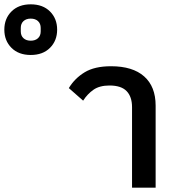

<svg xmlns="http://www.w3.org/2000/svg" viewBox="-293 -867 812 887"><path d="M317 -372Q317 -420 292 -446Q267 -472 213 -472Q167 -472 139 -452.5Q111 -433 91 -402L25 -460Q52 -505 98 -533Q144 -561 220 -561Q320 -561 373 -514Q426 -467 426 -379V0H317ZM-151 -679Q-130 -679 -117.5 -690.5Q-105 -702 -105 -722V-738Q-105 -758 -117.5 -769.5Q-130 -781 -151 -781Q-172 -781 -184.5 -769.5Q-197 -758 -197 -738V-722Q-197 -702 -184.5 -690.5Q-172 -679 -151 -679ZM-151 -613Q-207 -613 -240 -646Q-273 -679 -273 -730Q-273 -781 -240 -814Q-207 -847 -151 -847Q-95 -847 -62 -814Q-29 -781 -29 -730Q-29 -679 -62 -646Q-95 -613 -151 -613Z"/></svg>

Font: IBM Plex Sans Thai Medium
Style: Regular
Weight: 500
Designer: Mike Abbink, Paul van der Laan, Pieter van Rosmalen, Ben Mitchell, Mark Frömberg
Foundry: Bold Monday
Version: Version 1.1